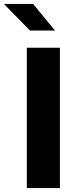

<svg xmlns="http://www.w3.org/2000/svg" viewBox="-55 -954 405 974"><path d="M249 -712V0H81V-712ZM97 -799 -35 -934H113L224 -799Z"/></svg>

Font: Metropolitano
Style: Bold
Weight: 700
Designer: Fonts by Alex Slobzheninov & Chris M. Simpson / Changes by Cristiano Sobral
Foundry: Fonts by Alex Slobzheninov & Chris M. Simpson / Changes by Cristiano Sobral
Version: Version 1.00;August 30, 2020;FontCreator 13.0.0.2681 64-bit